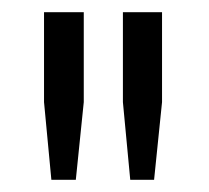

<svg xmlns="http://www.w3.org/2000/svg" viewBox="-20 -706 341 314"><path d="M64 -412 52 -539V-686H117V-539L104 -412ZM193 -412 181 -539V-686H245V-539L232 -412Z"/></svg>

Font: Archivo Condensed Light
Style: Regular
Weight: 300
Width: 3
Designer: Hector Gatti
Foundry: Omnibus-Type
Version: Version 2.001